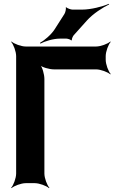

<svg xmlns="http://www.w3.org/2000/svg" viewBox="-20 -953 597 999"><path d="M530 -642V-661C530 -685 544 -722 556 -735L554 -737C541 -725 504 -711 480 -711H114C90 -711 53 -725 40 -737L38 -735C50 -722 64 -685 64 -661V-50C64 -26 50 11 38 24L40 26C53 14 90 0 114 0H161C185 0 222 14 235 26L237 24C225 11 211 -26 211 -50V-542C211 -566 200 -606 187 -618L185 -616C197 -603 237 -592 261 -592H480C504 -592 541 -578 554 -566L556 -568C544 -581 530 -618 530 -642ZM315 -880 264 -800C246 -772 210 -742 188 -730L190 -726C212 -738 257 -752 291 -752H326C332 -752 348 -747 350 -743L354 -744C352 -749 359 -764 363 -769L432 -846C463 -881 516 -915 548 -930L546 -933C514 -919 453 -903 407 -903H357C349 -903 329 -910 325 -915L322 -914C325 -908 320 -887 315 -880Z"/></svg>

Font: Asimov
Style: Edge
Weight: 500
Designer: Google
Version: Version 2.000980: 2014